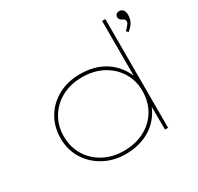

<svg xmlns="http://www.w3.org/2000/svg" viewBox="-158 -931 1170 1132"><g transform="rotate(-30 427.5 -365.0)"><path d="M394 10Q312 10 246.5 -25.5Q181 -61 143 -122.5Q105 -184 105 -262Q105 -341 142 -402.5Q179 -464 244 -499Q309 -534 392 -534Q442 -534 485 -522.5Q528 -511 564.5 -487Q601 -463 628 -427.5Q655 -392 673 -344L663 -345V-740H685V0H664L663 -180L674 -182Q657 -133 630 -97Q603 -61 566.5 -37.5Q530 -14 486.5 -2Q443 10 394 10ZM393 -12Q472 -12 532.5 -43.5Q593 -75 627.5 -131.5Q662 -188 663 -264Q663 -334 629 -390Q595 -446 534.5 -479Q474 -512 393 -512Q316 -512 256 -480Q196 -448 161.5 -391Q127 -334 127 -262Q128 -188 162.5 -132Q197 -76 257 -44Q317 -12 393 -12ZM766 -605 754 -617Q760 -623 767.5 -631Q775 -639 781.5 -648Q788 -657 788 -664Q788 -674 783.5 -679Q779 -684 770 -688Q761 -692 756 -698.5Q751 -705 751 -715Q751 -726 758.5 -733Q766 -740 778 -740Q795 -740 804.5 -728.5Q814 -717 814 -694Q814 -682 811.5 -670.5Q809 -659 803.5 -648Q798 -637 788.5 -626.5Q779 -616 766 -605Z"/></g></svg>

Font: Lexend Peta Thin
Style: Regular
Weight: 250
Version: Version 1.007